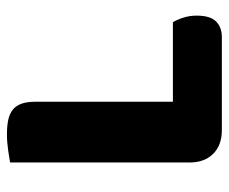

<svg xmlns="http://www.w3.org/2000/svg" viewBox="-73 -583 659 553"><g transform="rotate(-90 256.5 -306.5)"><path d="M158 3Q115 3 90 -22Q65 -47 65 -90V-607Q76 -609 100 -612.5Q124 -616 146 -616Q169 -616 186.5 -612.5Q204 -609 216 -600Q228 -591 234 -575Q240 -559 240 -533V-138H469Q476 -127 482 -108.5Q488 -90 488 -70Q488 -30 471 -13.5Q454 3 426 3Z"/></g></svg>

Font: Baloo
Style: Regular
Weight: 400
Designer: Sarang Kulkarni and Ek Type
Foundry: Ek Type
Version: Version 1.443;PS 1.000;hotconv 16.6.51;makeotf.lib2.5.65220;